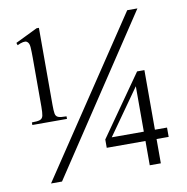

<svg xmlns="http://www.w3.org/2000/svg" viewBox="-77 -750 812 832"><g transform="rotate(-10 328.5 -334.0)"><path d="M618.2 -103H564.9V3.9H516.1V-103H345.7V-139.6L532.7 -406.2H564.9V-144H618.2ZM581.5 -674.8 129.4 7.3H81.1L536.6 -674.8ZM197.8 -256.3H45.4V-267.6Q70.8 -267.6 81.5 -271.7Q92.3 -275.9 95 -288.6Q97.7 -301.3 97.7 -327.1V-543Q97.7 -569.8 96.4 -589.6Q95.2 -609.4 84 -615.7Q72.8 -622.1 42.5 -607.9L39.1 -618.7L136.2 -666H146.5V-327.1Q146.5 -301.3 148.7 -288.6Q150.9 -275.9 161.6 -271.7Q172.4 -267.6 197.8 -267.6ZM516.1 -144V-343.8L375 -144Z"/></g></svg>

Font: BabelStone Englisc
Style: Regular
Weight: 400
Designer: Andrew West
Foundry: BabelStone
Version: Version 1.000 June 24, 2023